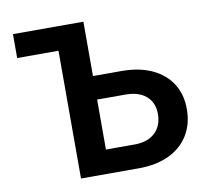

<svg xmlns="http://www.w3.org/2000/svg" viewBox="-80 -818 988 907"><g transform="rotate(-10 414.0 -364.0)"><path d="M38.6 -612.8V-727.5H292.5V-612.8ZM328.6 -466.8H513.7Q597.7 -466.8 658.7 -438.7Q719.7 -410.6 752.9 -359.1Q786.1 -307.6 786.1 -236.8Q786.1 -164.1 752.9 -110.8Q719.7 -57.6 658.9 -28.8Q598.1 0 513.7 0H236.8V-727.5H376.5V-114.3H513.7Q576.7 -114.3 612.1 -147.2Q647.5 -180.2 647.5 -238.3Q647.5 -274.4 631.3 -300.3Q615.2 -326.2 585.4 -340.1Q555.7 -354 513.7 -354H328.6Z"/></g></svg>

Font: Inter
Style: 650
Weight: 650
Designer: Rasmus Andersson
Foundry: rsms
Version: Version 4.001;git-66647c0bb